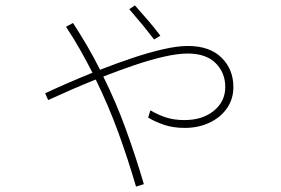

<svg xmlns="http://www.w3.org/2000/svg" viewBox="-20 -649 1040 710"><path d="M550 -503Q530 -529 510 -553.5Q490 -578 458 -615L479 -629Q509 -595 530.5 -570Q552 -545 573 -517ZM483 41Q453 -62 417 -160.5Q381 -259 334 -355Q287 -336 242 -316.5Q197 -297 158 -279L147 -304Q185 -322 230 -341.5Q275 -361 322 -380Q300 -423 276 -465.5Q252 -508 224 -550L250 -564Q278 -521 303 -478Q328 -435 350 -391Q411 -415 471 -435Q531 -455 583.5 -467Q636 -479 675 -479Q755 -479 799 -436Q843 -393 843 -327Q843 -283 819.5 -249Q796 -215 755 -195.5Q714 -176 663 -176Q621 -176 588 -187Q555 -198 528 -214L536 -241Q563 -225 593 -215Q623 -205 662 -205Q729 -205 771 -239.5Q813 -274 813 -327Q813 -380 777.5 -415.5Q742 -451 674 -451Q637 -451 586.5 -439.5Q536 -428 478.5 -408.5Q421 -389 362 -366Q410 -269 446 -169.5Q482 -70 512 32Z"/></svg>

Font: Murecho ExtraLight
Style: Regular
Weight: 200
Designer: Neil Summerour
Foundry: Positype
Version: Version 1.010; ttfautohint (v1.8.3)